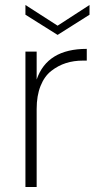

<svg xmlns="http://www.w3.org/2000/svg" viewBox="-20 -750 390 770"><path d="M127 -313V0H82V-543H127V-431Q169 -554 328 -554V-507H313Q276 -507 244.5 -497Q213 -487 185.5 -465.5Q158 -444 142.5 -405Q127 -366 127 -313ZM211 -647 339 -730V-691L211 -610L82 -691V-730Z"/></svg>

Font: Poppins ExtraLight
Style: Regular
Weight: 275
Designer: Ninad Kale (Devanagari), Jonny Pinhorn (Latin)
Foundry: Indian Type Foundry
Version: Version 3.200;PS 1.000;hotconv 16.6.54;makeotf.lib2.5.65590